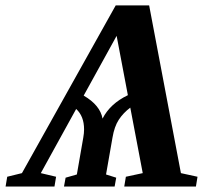

<svg xmlns="http://www.w3.org/2000/svg" viewBox="-79 -680 767 700"><path d="M396 -287.6Q370.6 -268.6 354.2 -243.7Q337.9 -218.8 331.1 -178.2L307.6 -43.9L344.7 -32.2L338.9 0H154.3L160.2 -32.2L201.2 -43.9L224.6 -178.2Q227.5 -194.3 227.5 -208.5Q227.5 -256.3 198.7 -282.7L69.8 -48.8L125.5 -35.6L119.6 0H-58.6L-52.7 -35.6L1 -48.8L342.8 -660.2H464.8L580.6 -48.8L641.1 -35.6L635.3 0H374L379.9 -35.6L441.4 -48.8ZM294.9 -247.6Q322.3 -301.8 387.2 -333L346.2 -549.3L226.1 -331.5Q286.1 -296.4 294.9 -247.6Z"/></svg>

Font: Tinos
Style: Bold Italic
Weight: 700
Italic angle: -16.333°
Designer: Steve Matteson
Foundry: Monotype Imaging Inc.
Version: Version 1.23